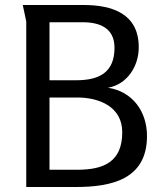

<svg xmlns="http://www.w3.org/2000/svg" viewBox="-20 -748 654 768"><path d="M535 -559C535 -694 428 -728 314 -728H71C72 -722 85 -664 85 -662V0H283C425 0 568 -30 568 -204C568 -301 511 -382 412 -397C490 -411 535 -484 535 -559ZM438 -557C438 -459 378 -427 285 -427H178V-659H311C379 -659 438 -636 438 -557ZM469 -219C469 -100 394 -69 289 -69H178V-358H289C377 -358 469 -321 469 -219Z"/></svg>

Font: Rosario
Style: Regular
Weight: 400
Designer: Hector Gatti
Foundry: Omnibus Type
Version: Version 1.100